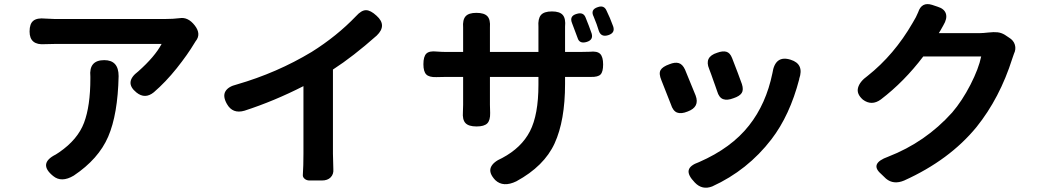

<svg xmlns="http://www.w3.org/2000/svg" viewBox="-20 -824 4990 916"><path d="M545.9 -460.9Q542 -278.3 496.1 -171.9Q450.2 -65.4 332 13.7Q273.4 48.8 233.4 15.6Q160.2 -43.9 246.1 -86.9Q248 -87.9 262.7 -97.7Q350.6 -158.2 380.9 -238.3Q411.1 -318.4 411.1 -449.2V-459Q403.3 -537.1 477.5 -537.1Q545.9 -537.1 545.9 -460.9ZM240.2 -733.4H768.6Q805.7 -733.4 836.9 -737.3Q877 -744.1 909.2 -702.6Q941.4 -661.1 913.1 -627Q912.1 -626 910.6 -623Q909.2 -620.1 908.2 -619.1Q875 -563.5 822.8 -498Q770.5 -432.6 713.9 -383.8Q671.9 -349.6 630.9 -382.8Q570.3 -431.6 639.6 -483.4Q718.8 -553.7 751 -614.3H240.2Q209 -614.3 194.3 -613.3Q121.1 -607.4 121.1 -673.8Q121.1 -710.9 139.2 -725.1Q157.2 -739.3 195.3 -735.4Q224.6 -733.4 240.2 -733.4Z M1515.6 37.1H1457Q1442.4 37.1 1433.1 28.8Q1423.8 20.5 1424.8 10.7Q1427.7 -33.2 1427.7 -90.8V-413.1Q1288.1 -341.8 1146.5 -295.9Q1089.8 -279.3 1062.5 -328.1Q1042 -364.3 1055.2 -387.7Q1068.4 -411.1 1109.4 -420.9Q1301.8 -476.6 1466.8 -576.2Q1586.9 -651.4 1678.7 -747.1Q1704.1 -775.4 1726.1 -775.4Q1748 -775.4 1776.4 -749Q1828.1 -703.1 1777.3 -654.3Q1665 -554.7 1568.4 -492.2V-90.8Q1568.4 -65.4 1570.3 -16.6Q1572.3 6.8 1557.6 22Q1543 37.1 1515.6 37.1Z M2874 -772.5Q2889.6 -741.2 2905.3 -698.2Q2916 -667 2881.8 -656.2Q2847.7 -645.5 2836.9 -676.8Q2828.1 -707 2812.5 -744.1Q2794.9 -778.3 2832 -790Q2862.3 -800.8 2874 -772.5ZM2773.4 -741.2Q2791 -698.2 2802.7 -664.1Q2811.5 -633.8 2779.3 -624Q2744.1 -613.3 2735.4 -643.6Q2728.5 -663.1 2709 -713.9Q2695.3 -748 2731.4 -757.8Q2762.7 -767.6 2773.4 -741.2ZM2317.4 -576.2H2548.8V-696.3Q2545.9 -734.4 2560.5 -752Q2575.2 -769.5 2613.3 -769.5Q2650.4 -769.5 2665 -752.4Q2679.7 -735.4 2675.8 -696.3V-576.2H2749Q2781.2 -576.2 2793.9 -577.1Q2829.1 -581.1 2843.3 -566.9Q2857.4 -552.7 2857.4 -516.6Q2857.4 -481.4 2845.2 -468.8Q2833 -456.1 2798.8 -457H2675.8V-423.8Q2675.8 -249 2626 -140.1Q2576.2 -31.2 2443.4 41Q2380.9 71.3 2342.8 35.2Q2311.5 2 2321.3 -24.4Q2331.1 -50.8 2376 -70.3Q2467.8 -119.1 2508.3 -197.8Q2548.8 -276.4 2548.8 -419.9V-457H2317.4V-324.2Q2317.4 -296.9 2318.4 -285.2Q2319.3 -250 2304.7 -235.4Q2290 -220.7 2253.9 -220.7Q2215.8 -220.7 2200.7 -236.8Q2185.5 -252.9 2188.5 -290Q2189.5 -300.8 2189.5 -324.2V-457H2106.4Q2074.2 -457 2061.5 -456.1Q2027.3 -455.1 2013.7 -468.8Q2000 -482.4 2000 -517.6Q2000 -554.7 2014.2 -568.4Q2028.3 -582 2063.5 -578.1Q2088.9 -576.2 2106.4 -576.2H2189.5V-692.4Q2186.5 -729.5 2201.2 -746.1Q2215.8 -762.7 2252.9 -762.7Q2290 -762.7 2305.2 -746.6Q2320.3 -730.5 2317.4 -693.4Z M3363.3 -495.1Q3338.9 -552.7 3401.4 -572.3Q3427.7 -582 3445.3 -577.1Q3462.9 -572.3 3472.7 -546.9Q3502.9 -469.7 3519.5 -422.9Q3528.3 -395.5 3518.6 -380.4Q3508.8 -365.2 3479.5 -355.5Q3449.2 -343.8 3429.7 -351.1Q3410.2 -358.4 3401.4 -388.7Q3398.4 -397.5 3392.1 -415.5Q3385.7 -433.6 3382.8 -441.4Q3379.9 -449.2 3373.5 -467.8Q3367.2 -486.3 3363.3 -495.1ZM3660.2 -159.2Q3546.9 -11.7 3377.9 65.4Q3330.1 84 3294.9 46.9Q3260.7 11.7 3265.6 -11.7Q3270.5 -35.2 3315.4 -50.8Q3469.7 -118.2 3553.7 -225.6Q3634.8 -328.1 3665 -474.6Q3677.7 -562.5 3752 -539.1Q3817.4 -518.6 3793 -448.2V-446.3Q3748 -273.4 3660.2 -159.2ZM3180.7 -326.2Q3162.1 -375 3135.7 -440.4Q3122.1 -472.7 3131.3 -489.3Q3140.6 -505.9 3173.8 -517.6Q3200.2 -528.3 3218.3 -522.9Q3236.3 -517.6 3248 -492.2Q3280.3 -415 3298.8 -368.2Q3319.3 -313.5 3260.7 -292Q3229.5 -279.3 3210 -287.1Q3190.4 -294.9 3180.7 -326.2Z M4661.1 -554.7H4384.8Q4293.9 -434.6 4182.6 -349.6Q4138.7 -317.4 4096.7 -348.6Q4065.4 -376 4073.7 -405.8Q4082 -435.5 4119.1 -461.9Q4246.1 -562.5 4334 -714.8Q4351.6 -743.2 4360.4 -765.6Q4377 -816.4 4426.8 -800.8L4453.1 -792Q4485.4 -782.2 4492.7 -758.8Q4500 -735.4 4480.5 -703.1Q4463.9 -672.9 4459 -666H4656.2Q4668.9 -666 4695.3 -668.9Q4721.7 -671.9 4739.3 -669.9Q4756.8 -668 4773.4 -658.2L4793.9 -644.5Q4815.4 -631.8 4821.8 -610.4Q4828.1 -588.9 4817.4 -567.4Q4813.5 -557.6 4809.6 -544.9Q4750 -356.4 4638.7 -217.8Q4509.8 -60.5 4293.9 37.1Q4243.2 58.6 4207 28.3L4182.6 4.9Q4127 -43.9 4216.8 -76.2Q4395.5 -145.5 4522.5 -287.1Q4570.3 -342.8 4609.9 -419.9Q4649.4 -497.1 4661.1 -554.7Z"/></svg>

Font: GenSenMaruGothic TW TTF Bold
Style: Regular
Weight: 700
Version: Version 1.301